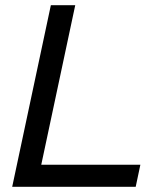

<svg xmlns="http://www.w3.org/2000/svg" viewBox="-20 -720 641 740"><path d="M27 0 176 -700H270L139 -85H521L503 0Z"/></svg>

Font: Rosa Sans
Style: Italic
Weight: 400
Italic angle: -12°
Designer: Pentagram / MCKL
Foundry: Pentagram / MCKL
Version: Version 1.005;September 16, 2019;FontCreator 11.5.0.2425 64-